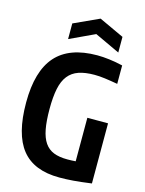

<svg xmlns="http://www.w3.org/2000/svg" viewBox="-141 -1047 859 1138"><g transform="rotate(15 289.0 -477.5)"><path d="M338 9Q181 9 107 -83.5Q33 -176 33 -370Q33 -563 115.5 -656Q198 -749 369 -749Q403 -749 443.5 -744Q484 -739 526 -729V-616Q481 -624 446.5 -628.5Q412 -633 383 -633Q326 -633 286.5 -619.5Q247 -606 222.5 -575Q198 -544 187.5 -493.5Q177 -443 177 -369Q177 -295 186.5 -245Q196 -195 217 -164.5Q238 -134 272 -120.5Q306 -107 356 -107Q368 -107 380.5 -107.5Q393 -108 407 -109V-376H534V-7Q468 2 423.5 5.5Q379 9 338 9ZM176 -893 331 -964 484 -893V-797L330 -869L176 -797Z"/></g></svg>

Font: Encode Sans Compressed
Style: Bold
Weight: 700
Designer: Pablo Impallari, Andres Torresi
Foundry: Pablo Impallari, Andres Torresi
Version: Version 1.000; ttfautohint (v1.00) -l 8 -r 50 -G 200 -x 14 -